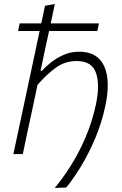

<svg xmlns="http://www.w3.org/2000/svg" viewBox="-20 -760 600 947"><path d="M250 167Q289.5 120 329.2 57Q369 -6 401.8 -82.2Q434.5 -158.5 453 -244.5Q463.5 -293.5 463.5 -332.5Q463.5 -371 453.5 -400Q433.5 -459 358 -459Q299.5 -459 253.5 -424.8Q207.5 -390.5 165 -341.5L139 -218.5Q126 -159 115 -107.5Q104 -56 92.5 0H46Q58 -56 69 -108Q80 -160 93 -220L151.5 -494Q157.5 -523 163.5 -551.2Q169.5 -579.5 175.5 -607H69L77 -644.5H183.5Q188.5 -666.5 193 -688.5L202 -731.5L250.5 -740Q240 -691.5 230 -644.5H468L460 -607H222Q210.5 -552.5 197.5 -494L180 -410.5H186Q203 -429 230.2 -451Q257.5 -473 293 -489Q328.5 -505 371 -505Q460.5 -505 493.5 -434.5Q511.5 -395.5 511.5 -339.5Q511.5 -295 500 -239.5Q481.5 -152.5 448.8 -75.8Q416 1 378.2 62.5Q340.5 124 306.5 165Z"/></svg>

Font: Heraclito ExtraLight
Style: Italic
Weight: 200
Italic angle: -12°
Designer: Kostas Bartsokas (font) & Cristiano Sobral (main changes)
Foundry: Kostas Bartsokas (font) & Cristiano Sobral (main changes)
Version: Version 1.00;July 8, 2020;FontCreator 13.0.0.2655 64-bit